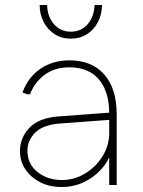

<svg xmlns="http://www.w3.org/2000/svg" viewBox="-20 -742 573 770"><path d="M227 8Q178 8 140.5 -11.5Q103 -31 81.5 -63.5Q60 -96 60 -136Q60 -189 97.5 -229Q135 -269 214 -275L429 -291V-262L224 -247Q153 -242 121.5 -210.5Q90 -179 90 -138Q90 -84 130.5 -52Q171 -20 228 -20Q278 -20 321 -46Q364 -72 391 -115Q418 -158 418 -209V-288Q418 -374 377 -423Q336 -472 258 -472Q201 -472 161 -443.5Q121 -415 100 -364H89L70 -371Q93 -433 142.5 -466.5Q192 -500 259 -500Q348 -500 398 -443.5Q448 -387 448 -283V0H418V-144L427 -134Q415 -95 386 -63Q357 -31 316 -11.5Q275 8 227 8ZM264 -587Q227 -587 199 -605Q171 -623 155 -654Q139 -685 139 -722H169Q170 -676 196 -645.5Q222 -615 264 -615Q306 -615 332 -645.5Q358 -676 359 -722H389Q389 -685 373 -654Q357 -623 329 -605Q301 -587 264 -587Z"/></svg>

Font: Fustat ExtraLight
Style: Regular
Weight: 250
Designer: Mohamed Gaber, Khaled Hosny, Laura Garcia Mut
Foundry: Kief Type Foundry, Alif Type Foundry, Hard Type Foundry
Version: Version 1.007